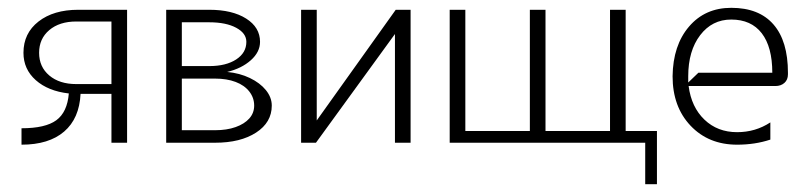

<svg xmlns="http://www.w3.org/2000/svg" viewBox="-20 -365 2060 491"><path d="M265 -150V-310H175Q132 -310 106 -288Q80 -266 80 -230Q80 -194 106 -172Q132 -150 175 -150ZM305 -340V0H265V-125H186Q183 -62 144 -28.5Q105 5 35 5V-37Q96 -37 124 -57.5Q152 -78 156 -126Q103 -132 71.5 -160Q40 -188 40 -230Q40 -280 78.5 -310Q117 -340 180 -340Z M405 0V-340H515Q574 -340 609.5 -317.5Q645 -295 645 -258Q645 -232 621.5 -211Q598 -190 561 -181Q593 -178 619 -165.5Q645 -153 660 -134.5Q675 -116 675 -95Q675 -52 635 -26Q595 0 530 0ZM445 -32H530Q560 -32 582.5 -40Q605 -48 617.5 -62Q630 -76 630 -95Q630 -115 617.5 -131Q605 -147 582.5 -155.5Q560 -164 530 -164H445ZM445 -196H515Q558 -196 584 -213Q610 -230 610 -258Q610 -280 584 -294Q558 -308 515 -308H445Z M750 0V-340H790V-57L992 -340H1030V0H990V-278L788 0Z M1130 0V-340H1170V-30H1335V-340H1375V-30H1540V-340H1580V-30H1660V106H1630V0Z M1700 -170Q1701 -249 1742 -297Q1783 -345 1850 -345Q1921 -345 1958 -302.5Q1995 -260 1995 -179V-175Q1995 -161 1986 -153Q1977 -145 1963 -145H1741Q1748 -91 1781.5 -59Q1815 -27 1865 -27Q1912 -27 1950 -52V-8Q1911 5 1865 5Q1792 5 1746 -43.5Q1700 -92 1700 -170ZM1740 -170V-154L1766 -179H1955Q1955 -245 1928 -280Q1901 -315 1850 -315Q1801 -315 1770.5 -275Q1740 -235 1740 -170Z"/></svg>

Font: Glametrix
Style: Light
Weight: 300
Designer: gluk
Foundry: gluk
Version: Version 0.40